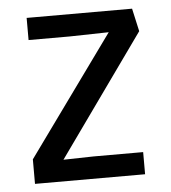

<svg xmlns="http://www.w3.org/2000/svg" viewBox="-43 -543 519 582"><g transform="rotate(-5 216.5 -251.5)"><path d="M395.5 -433.6 132.8 -65.4 224.6 -67.4H375.5V0H40.5V-74.7L303.2 -438.5L184.1 -436H59.1V-503.4H379.9Z"/></g></svg>

Font: Mako
Style: Regular
Weight: 400
Designer: vernon adams
Foundry: vernon adams
Version: Version 1.000